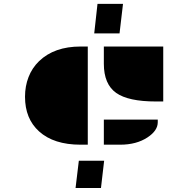

<svg xmlns="http://www.w3.org/2000/svg" viewBox="-20 -734 955 974"><path d="M474.6 -714.4H604L586.4 -564.5H458ZM506.8 -498H808.1V-219.2H771Q630.9 -219.2 569.3 -262.7Q506.8 -307.1 506.8 -410.6ZM106.9 -243.2Q106.9 -296.9 124.8 -343Q142.6 -389.2 178.2 -423.8Q255.4 -498 388.7 -498H425.3V0H388.7Q252.9 0 178.2 -67.4Q106.9 -131.8 106.9 -243.2ZM506.8 -127.4H780.3V-113.8Q780.3 -71.3 728.5 -37.1Q672.4 0 589.8 0H506.8ZM508.3 81.5 492.2 219.7H363.3L379.9 81.5Z"/></svg>

Font: Plaster
Style: Regular
Weight: 400
Designer: Eben Sorkin
Foundry: Eben Sorkin
Version: Version 1.007